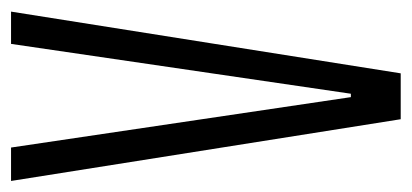

<svg xmlns="http://www.w3.org/2000/svg" viewBox="-214 -514 728 339"><g transform="rotate(-90 149.5 -344.0)"><path d="M109 0 0 -688H59L148 -88H154L242 -688H299L190 0Z"/></g></svg>

Font: Saira UltraCondensed
Style: Regular
Weight: 400
Width: 1
Designer: Hector Gatti with collaboration of the Omnibus-Type team
Foundry: Omnibus-Type
Version: Version 1.101